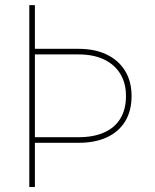

<svg xmlns="http://www.w3.org/2000/svg" viewBox="-20 -748 621 768"><path d="M97.2 -727.5H119.6V0H97.2ZM109.9 -552.7H294.4Q359.4 -552.7 407 -529.8Q454.6 -506.8 480.5 -464.4Q506.3 -421.9 506.3 -363.8Q506.3 -305.2 481 -263.2Q455.6 -221.2 408.2 -199Q360.8 -176.8 294.4 -176.8H109.9V-199.2H294.4Q354.5 -199.2 397 -218.3Q439.5 -237.3 461.7 -274.2Q483.9 -311 483.9 -363.8Q483.9 -416 460.9 -453.1Q438 -490.2 395.8 -510.3Q353.5 -530.3 294.4 -530.3H109.9Z"/></svg>

Font: Inter 17pt Thin
Style: Regular
Weight: 250
Version: Version 4.001;git-66647c0bb